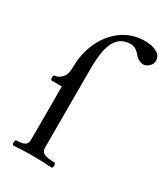

<svg xmlns="http://www.w3.org/2000/svg" viewBox="-182 -809 783 896"><g transform="rotate(30 209.5 -361.0)"><path d="M40.5 -23.9Q70.8 -23.9 84.5 -32Q98.1 -40 98.1 -62V-348.1H43.9Q39.6 -348.1 37.8 -355Q36.1 -361.8 37.8 -368.4Q39.6 -375 43.9 -375Q61.5 -375 79.6 -393.1Q88.9 -402.3 93.5 -416.7Q98.1 -431.2 98.1 -451.2Q98.1 -526.4 127.4 -589.1Q156.7 -651.9 209.2 -689Q261.7 -726.1 328.1 -726.1Q370.6 -726.1 394.8 -711.7Q418.9 -697.3 418.9 -668.9Q418.9 -658.7 412.1 -648.9Q405.3 -639.2 395.5 -633.1Q385.7 -627 377 -627Q363.3 -627 350.8 -633.5Q338.4 -640.1 327.6 -653.8Q316.4 -667 304.2 -673.6Q292 -680.2 278.8 -680.2Q238.8 -680.2 215.3 -657Q191.9 -633.8 182.4 -591.8Q172.9 -549.8 172.9 -489.3V-62Q172.9 -40 189.9 -32Q207 -23.9 245.1 -23.9Q249.5 -23.9 251.2 -16.8Q252.9 -9.8 251.2 -2.9Q249.5 3.9 245.1 3.9Q199.7 0 143.1 0Q85.9 0 40.5 3.9Q36.1 3.9 34.4 -3.2Q32.7 -10.3 34.4 -17.1Q36.1 -23.9 40.5 -23.9Z"/></g></svg>

Font: Junicode Two Beta VF
Style: Regular
Weight: 400
Designer: Peter S. Baker
Foundry: Briery Creek Software
Version: Version 1.031 beta; ttfautohint (v1.8.1.43-b0c9)